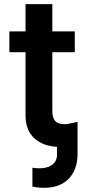

<svg xmlns="http://www.w3.org/2000/svg" viewBox="-20 -696 424 920"><path d="M193.9 203.8Q161.2 203.8 135.3 198.2V107.6Q142.4 109 150.9 109.7Q159.4 110.4 169.7 110.4Q183.2 110.4 198.2 107.4Q213.1 104.4 225.5 96.8Q237.9 89.1 245.7 76Q253.6 62.9 253.2 41.9V7.5Q186.4 4.3 144.5 -33.4Q102.6 -71.4 102.3 -142.8V-446H24.9V-545.5H102.3V-676.1H230.8V-545.5H338.4V-446H230.8V-164.1Q230.8 -116.5 259.6 -105.8Q273.4 -100.9 289.1 -100.9L300.4 -101.2L351.6 -111.9V41.9Q351.6 81.3 339.8 111.7Q328.1 142 307.4 162.5Q286.6 182.9 257.5 193.4Q228.3 203.8 193.9 203.8Z"/></svg>

Font: Linik Sans SemiBold
Style: Regular
Weight: 600
Designer: Fonts by Rasmus Andersson / Changes by Cristiano Sobral with parts from Marc Monis
Foundry: rsms
Version: Version 3.020; ttfautohint (v1.6)